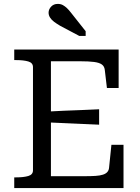

<svg xmlns="http://www.w3.org/2000/svg" viewBox="-20 -964 720 984"><path d="M613 -222V0H53V-55H64Q101 -55 125 -62Q149 -69 149 -91V-620Q149 -642 125 -649Q101 -656 64 -656H53V-710H588V-513H528L517 -606Q515 -624 502 -633.5Q489 -643 462 -646.5Q435 -650 392 -650H241V-61H414Q446 -61 469.5 -62.5Q493 -64 508 -69Q523 -74 530.5 -83Q538 -92 539 -105L551 -222ZM218 -392Q263 -395 308 -396.5Q353 -398 398 -400Q443 -402 488 -404V-325Q443 -327 398 -329Q353 -331 308 -333Q263 -335 218 -337ZM343 -900Q333 -913 323 -922.5Q313 -932 302 -938Q291 -944 276 -944Q255 -944 242 -930Q229 -916 229 -899Q229 -886 236.5 -874Q244 -862 257.5 -852Q271 -842 288 -832L386 -780H419V-804Z"/></svg>

Font: Roboto Serif
Style: Regular
Weight: 400
Designer: Greg Gazdowicz
Foundry: Commercial Type
Version: Version 1.008